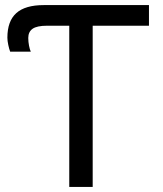

<svg xmlns="http://www.w3.org/2000/svg" viewBox="-20 -734 640 754"><path d="M252 -633H165Q125 -633 108 -621Q91 -609 91 -585Q91 -570 94 -554.5Q97 -539 101 -531H20Q16 -541 12.5 -557.5Q9 -574 9 -586Q9 -651 44 -682.5Q79 -714 152 -714H565V-633H344V0H252Z"/></svg>

Font: Noto Sans Mono UI
Style: Regular
Weight: 400
Monospace: yes
Designer: Monotype Design team
Foundry: Monotype Imaging Inc.
Version: Version 1.000